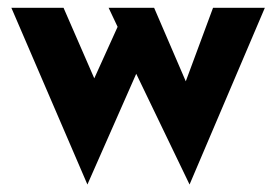

<svg xmlns="http://www.w3.org/2000/svg" viewBox="-20 -457 724 503"><path d="M383.8 -436.5 480.5 -211.9 454.1 -210 538.1 -436.5H673.8L476.6 26.4L336.9 -263.7L209 26.4L9.8 -436.5H146.5L252 -194.3L204.1 -201.2L288.1 -386.7L264.6 -436.5Z"/></svg>

Font: Josefin Sans CFJ
Style: Bold
Weight: 700
Designer: Santiago Orozco
Foundry: Typemade
Version: Version 2.001